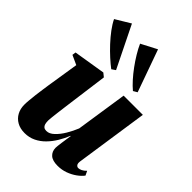

<svg xmlns="http://www.w3.org/2000/svg" viewBox="-242 -929 1046 1046"><g transform="rotate(45 281.0 -406.5)"><path d="M149 12Q114.5 12 89.8 -2Q65 -16 51.8 -40.5Q38.5 -65 38.5 -97Q38.5 -112 40.5 -133Q42.5 -154 45.2 -177.8Q48 -201.5 51.5 -224.2Q55 -247 57.5 -265.5L86.5 -449L32 -474L35 -495L219 -525L240 -508L210 -284Q207.5 -264 204.2 -240Q201 -216 198.2 -193.2Q195.5 -170.5 193.5 -153Q191.5 -135.5 191.5 -128Q191.5 -112 194.5 -101.5Q197.5 -91 204.8 -85.5Q212 -80 225 -80Q247 -80 269 -100.8Q291 -121.5 309.8 -153Q328.5 -184.5 341.5 -216.5L386.5 -514H534.5L472 -91.5Q470 -75 476 -67.5Q482 -60 490.5 -60Q500 -60 511.8 -65.8Q523.5 -71.5 535.5 -84L547.5 -59Q534.5 -41.5 512.2 -25.5Q490 -9.5 461.8 0.8Q433.5 11 402 11Q362.5 11 344 -5.8Q325.5 -22.5 325 -50.5Q325 -55.5 326.2 -67Q327.5 -78.5 329.5 -93.2Q331.5 -108 334 -124Q336.5 -140 338.5 -154L336.5 -154.5Q324 -123 306 -93.2Q288 -63.5 264.8 -39.8Q241.5 -16 212.5 -2Q183.5 12 149 12ZM237 -568Q215.5 -584 189 -608Q162.5 -632 136.2 -660.2Q110 -688.5 88.5 -717.2Q67 -746 54.5 -772L140.5 -824L259 -583ZM404.5 -567.5Q384 -584.5 361.5 -609.5Q339 -634.5 317.8 -663.5Q296.5 -692.5 278.8 -722Q261 -751.5 249.5 -777.5L340.5 -825L427.5 -581Z"/></g></svg>

Font: Merriweather 120pt ExtraBold
Style: Italic
Weight: 800
Italic angle: -7.8°
Version: Version 2.101